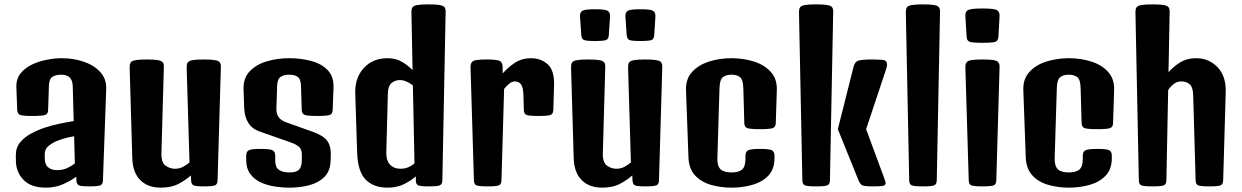

<svg xmlns="http://www.w3.org/2000/svg" viewBox="-20 -862 5744 888"><path d="M192.4 5.9Q124 5.9 89.4 -29.5Q54.7 -64.9 53.7 -115.7L53.2 -142.1Q52.7 -178.7 73.2 -203.6Q93.8 -228.5 125.2 -245.1Q156.7 -261.7 188.5 -272Q219.7 -282.2 254.2 -289.6Q288.6 -296.9 320.8 -302.2L316.4 -463.9Q314.9 -516.6 263.7 -516.6Q238.8 -516.6 222.9 -506.8Q207 -497.1 206.1 -464.4L202.6 -353.5Q202.1 -335.4 189.5 -330.6Q176.8 -325.7 128.9 -325.7Q84.5 -325.7 72.5 -330.6Q60.5 -335.4 59.6 -353.5L55.7 -457.5Q54.2 -496.6 75.2 -522.7Q96.2 -548.8 129.4 -564.2Q162.6 -579.6 199.2 -586.2Q235.8 -592.8 265.1 -592.8Q321.3 -592.8 368.7 -576.2Q416 -559.6 444.3 -528.1Q472.7 -496.6 471.2 -451.7L456.1 -27.8Q455.6 -9.8 444.3 -4.9Q433.1 0 392.1 0Q354.5 0 344.5 -4.9Q334.5 -9.8 333.5 -27.8L333 -44.9Q306.6 -25.4 271 -9.8Q235.4 5.9 192.4 5.9ZM187 -130.4Q187 -100.6 203.1 -87.9Q219.2 -75.2 242.2 -75.2Q270.5 -75.2 291 -84.7Q311.5 -94.2 326.2 -106.4L322.8 -231.9Q272 -222.7 240.7 -209Q216.8 -198.2 201.9 -184.6Q187 -170.9 187 -149.4Z M723.6 5.9Q663.6 5.9 628.7 -29.1Q593.8 -64 591.8 -130.9L579.6 -551.3Q579.6 -565.4 584.5 -573Q589.4 -580.6 606.4 -583.7Q623.5 -586.9 658.7 -586.9Q694.3 -586.9 711.2 -583.7Q728 -580.6 733.2 -573Q738.3 -565.4 737.8 -551.3L726.6 -152.8Q725.6 -110.4 745.8 -95.9Q766.1 -81.5 789.1 -81.5Q810.1 -81.5 826.9 -90.6Q843.8 -99.6 856.4 -110.8L843.3 -551.3Q843.3 -565.4 848.1 -573Q853 -580.6 870.1 -583.7Q887.2 -586.9 922.4 -586.9Q958 -586.9 974.9 -583.7Q991.7 -580.6 996.8 -573Q1002 -565.4 1001.5 -551.3L986.3 -27.8Q985.8 -9.8 974.6 -4.9Q963.4 0 922.4 0Q884.8 0 874.8 -4.9Q864.7 -9.8 863.8 -27.8L862.8 -50.8Q841.8 -31.2 807.6 -12.7Q773.4 5.9 723.6 5.9Z M1319.8 5.9Q1284.2 5.9 1248.8 0.2Q1213.4 -5.4 1183.8 -19.5Q1154.3 -33.7 1136.5 -58.6Q1118.7 -83.5 1118.7 -122.1V-142.1Q1118.7 -160.6 1130.6 -167Q1142.6 -173.3 1185.5 -173.3Q1229 -173.3 1241 -166.7Q1252.9 -160.2 1252.9 -141.6V-117.7Q1252.9 -87.9 1270.5 -76.2Q1288.1 -64.5 1319.3 -64.5Q1351.1 -64.5 1363.5 -77.9Q1376 -91.3 1376 -122.6V-146.5Q1376 -170.9 1363.3 -182.6Q1350.6 -194.3 1323.7 -203.6L1179.2 -254.4Q1145 -266.6 1127.9 -294.7Q1110.8 -322.8 1109.4 -362.8L1106.4 -448.2Q1104.5 -500.5 1134.8 -532.2Q1165 -564 1214.1 -578.4Q1263.2 -592.8 1317.4 -592.8Q1370.6 -592.8 1418.2 -580.3Q1465.8 -567.9 1495.1 -538.1Q1524.4 -508.3 1522.5 -456.1L1518.6 -353.5Q1518.1 -335.4 1505.6 -330.6Q1493.2 -325.7 1449.2 -325.7Q1401.9 -325.7 1388.9 -330.6Q1376 -335.4 1375.5 -353.5L1372.1 -464.4Q1371.1 -497.1 1356.4 -506.8Q1341.8 -516.6 1317.4 -516.6Q1293.5 -516.6 1278.1 -506.6Q1262.7 -496.6 1261.7 -464.8L1258.3 -358.9Q1256.8 -312 1304.7 -295.9L1427.7 -252Q1477.1 -234.4 1494.6 -209Q1512.2 -183.6 1509.8 -137.2L1508.8 -114.7Q1506.8 -69.8 1480.2 -43.5Q1453.6 -17.1 1411.1 -5.6Q1368.7 5.9 1319.8 5.9Z M1771.5 5.9Q1708.5 5.9 1671.6 -31Q1634.8 -67.9 1631.8 -156.2L1623 -431.2Q1621.1 -502 1662.6 -547.4Q1704.1 -592.8 1772 -592.8Q1813 -592.8 1842.3 -574.2Q1871.6 -555.7 1888.2 -537.6L1882.8 -806.2Q1882.8 -820.3 1887.7 -827.9Q1892.6 -835.4 1909.7 -838.6Q1926.8 -841.8 1961.9 -841.8Q1997.6 -841.8 2014.4 -838.6Q2031.2 -835.4 2036.4 -827.9Q2041.5 -820.3 2041 -806.2L2025.9 -27.8Q2025.4 -9.8 2014.2 -4.9Q2002.9 0 1961.9 0Q1924.3 0 1913.8 -4.9Q1903.3 -9.8 1903.3 -27.8V-46.4Q1882.8 -27.8 1849.9 -11Q1816.9 5.9 1771.5 5.9ZM1766.6 -156.2Q1765.6 -120.6 1783.4 -101.1Q1801.3 -81.5 1832.5 -81.5Q1853 -81.5 1869.6 -89.1Q1886.2 -96.7 1897 -106.4L1889.6 -466.8Q1877.9 -476.6 1861.8 -484.1Q1845.7 -491.7 1829.1 -491.7Q1807.6 -491.7 1791.3 -478.3Q1774.9 -464.8 1773.9 -431.2Z M2235.4 0Q2194.3 0 2183.3 -4.9Q2172.4 -9.8 2171.9 -27.8L2156.2 -551.3Q2155.8 -572.3 2168.2 -579.6Q2180.7 -586.9 2230.5 -586.9Q2280.3 -586.9 2292.5 -579.6Q2304.7 -572.3 2304.7 -551.3V-522.5Q2332 -552.7 2363.3 -572.8Q2394.5 -592.8 2435.1 -592.8Q2482.4 -592.8 2513.7 -564Q2544.9 -535.2 2542.5 -465.8L2539.1 -353.5Q2538.6 -335.4 2526.6 -330.6Q2514.6 -325.7 2470.2 -325.7Q2425.8 -325.7 2414.6 -330.6Q2403.3 -335.4 2402.8 -353.5L2400.9 -420.4Q2399.9 -459 2389.4 -472.2Q2378.9 -485.4 2361.8 -485.4Q2347.7 -485.4 2334.7 -474.6Q2321.8 -463.9 2311.5 -450.7L2299.3 -27.8Q2298.8 -9.8 2287.6 -4.9Q2276.4 0 2235.4 0Z M2765.1 5.9Q2705.1 5.9 2670.2 -29.1Q2635.3 -64 2633.3 -130.9L2621.1 -551.3Q2621.1 -565.4 2626 -573Q2630.9 -580.6 2647.9 -583.7Q2665 -586.9 2700.2 -586.9Q2735.8 -586.9 2752.7 -583.7Q2769.5 -580.6 2774.7 -573Q2779.8 -565.4 2779.3 -551.3L2768.1 -152.8Q2767.1 -110.4 2787.4 -95.9Q2807.6 -81.5 2830.6 -81.5Q2851.6 -81.5 2868.4 -90.6Q2885.3 -99.6 2897.9 -110.8L2884.8 -551.3Q2884.8 -565.4 2889.6 -573Q2894.5 -580.6 2911.6 -583.7Q2928.7 -586.9 2963.9 -586.9Q2999.5 -586.9 3016.4 -583.7Q3033.2 -580.6 3038.3 -573Q3043.5 -565.4 3043 -551.3L3027.8 -27.8Q3027.3 -9.8 3016.1 -4.9Q3004.9 0 2963.9 0Q2926.3 0 2916.3 -4.9Q2906.2 -9.8 2905.3 -27.8L2904.3 -50.8Q2883.3 -31.2 2849.1 -12.7Q2814.9 5.9 2765.1 5.9ZM2941.9 -672.4Q2900.9 -672.4 2890.4 -677.2Q2879.9 -682.1 2878.4 -700.2L2872.6 -783.7Q2871.1 -804.7 2883.3 -812Q2895.5 -819.3 2941.9 -819.3Q2988.3 -819.3 3000.5 -812Q3012.7 -804.7 3011.2 -783.7L3005.9 -700.2Q3004.9 -682.1 2993.9 -677.2Q2982.9 -672.4 2941.9 -672.4ZM2731.9 -672.4Q2690.9 -672.4 2680.4 -677.2Q2669.9 -682.1 2668.5 -700.2L2662.6 -783.7Q2661.1 -804.7 2673.3 -812Q2685.5 -819.3 2731.9 -819.3Q2778.3 -819.3 2790.5 -812Q2802.7 -804.7 2801.3 -783.7L2795.9 -700.2Q2794.9 -682.1 2783.9 -677.2Q2772.9 -672.4 2731.9 -672.4Z M3363.3 5.9Q3313 5.9 3268.1 -7.1Q3223.1 -20 3194.6 -50.8Q3166 -81.5 3164.1 -134.8L3152.8 -444.3Q3150.9 -496.6 3180.9 -529.3Q3210.9 -562 3259.8 -577.4Q3308.6 -592.8 3362.8 -592.8Q3418.5 -592.8 3467 -577.4Q3515.6 -562 3545.2 -529.3Q3574.7 -496.6 3572.8 -444.3L3567.9 -292.5Q3567.4 -274.4 3554 -269.5Q3540.5 -264.6 3495.1 -264.6Q3449.2 -264.6 3436 -269.5Q3422.9 -274.4 3422.4 -292.5L3418 -452.6Q3417 -494.1 3402.1 -505.4Q3387.2 -516.6 3362.8 -516.6Q3338.9 -516.6 3323.7 -505.4Q3308.6 -494.1 3307.6 -452.6L3297.9 -130.9Q3296.9 -93.8 3312.7 -79.1Q3328.6 -64.5 3362.8 -64.5Q3397 -64.5 3412.4 -78.1Q3427.7 -91.8 3427.7 -126.5V-141.6Q3427.7 -160.2 3439.7 -166.7Q3451.7 -173.3 3495.1 -173.3Q3538.6 -173.3 3550.3 -167Q3562 -160.6 3562 -142.1V-130.4Q3562 -79.1 3533.2 -49.3Q3504.4 -19.5 3459 -6.8Q3413.6 5.9 3363.3 5.9Z M3754.4 0Q3713.4 0 3702.4 -4.9Q3691.4 -9.8 3690.9 -27.8L3675.3 -806.2Q3675.3 -820.3 3680.2 -827.9Q3685.1 -835.4 3702.1 -838.6Q3719.2 -841.8 3754.4 -841.8Q3790 -841.8 3806.9 -838.6Q3823.7 -835.4 3828.9 -827.9Q3834 -820.3 3833.5 -806.2L3818.4 -27.8Q3817.9 -9.8 3806.6 -4.9Q3795.4 0 3754.4 0ZM4017.1 0Q3979 0 3968.5 -4.9Q3958 -9.8 3950.7 -27.8L3855 -264.6L3928.2 -555.2Q3933.6 -575.2 3948.7 -581.1Q3963.9 -586.9 4014.2 -586.9Q4059.6 -586.9 4071 -583Q4082.5 -579.1 4082.5 -563Q4082.5 -557.6 4080.6 -550.5Q4078.6 -543.5 4075.7 -534.2L3985.8 -264.6L4067.9 -42.5Q4076.2 -20 4076.2 -15.6Q4076.2 -5.9 4065.7 -2.9Q4055.2 0 4017.1 0Z M4248.5 0Q4207.5 0 4196.5 -4.9Q4185.5 -9.8 4185.1 -27.8L4169.4 -806.2Q4169.4 -820.3 4174.3 -827.9Q4179.2 -835.4 4196.3 -838.6Q4213.4 -841.8 4248.5 -841.8Q4284.2 -841.8 4301 -838.6Q4317.9 -835.4 4323 -827.9Q4328.1 -820.3 4327.6 -806.2L4312.5 -27.8Q4312 -9.8 4300.8 -4.9Q4289.6 0 4248.5 0Z M4523.9 0Q4482.9 0 4471.9 -4.9Q4460.9 -9.8 4460.4 -27.8L4444.8 -551.3Q4444.3 -572.3 4457.5 -579.6Q4470.7 -586.9 4523.9 -586.9Q4577.1 -586.9 4590.6 -579.6Q4604 -572.3 4603 -551.3L4587.9 -27.8Q4587.4 -9.8 4576.2 -4.9Q4564.9 0 4523.9 0ZM4523.9 -664.1Q4476.6 -664.1 4464.1 -668.9Q4451.7 -673.8 4450.7 -691.9L4444.8 -787.1Q4443.4 -808.1 4457 -815.4Q4470.7 -822.8 4523.9 -822.8Q4577.1 -822.8 4590.6 -815.4Q4604 -808.1 4603 -787.1L4597.7 -691.9Q4596.7 -673.8 4584.2 -668.9Q4571.8 -664.1 4523.9 -664.1Z M4923.3 5.9Q4873 5.9 4828.1 -7.1Q4783.2 -20 4754.6 -50.8Q4726.1 -81.5 4724.1 -134.8L4712.9 -444.3Q4710.9 -496.6 4741 -529.3Q4771 -562 4819.8 -577.4Q4868.7 -592.8 4922.9 -592.8Q4978.5 -592.8 5027.1 -577.4Q5075.7 -562 5105.2 -529.3Q5134.8 -496.6 5132.8 -444.3L5127.9 -292.5Q5127.4 -274.4 5114 -269.5Q5100.6 -264.6 5055.2 -264.6Q5009.3 -264.6 4996.1 -269.5Q4982.9 -274.4 4982.4 -292.5L4978 -452.6Q4977.1 -494.1 4962.2 -505.4Q4947.3 -516.6 4922.9 -516.6Q4898.9 -516.6 4883.8 -505.4Q4868.7 -494.1 4867.7 -452.6L4857.9 -130.9Q4856.9 -93.8 4872.8 -79.1Q4888.7 -64.5 4922.9 -64.5Q4957 -64.5 4972.4 -78.1Q4987.8 -91.8 4987.8 -126.5V-141.6Q4987.8 -160.2 4999.8 -166.7Q5011.7 -173.3 5055.2 -173.3Q5098.6 -173.3 5110.4 -167Q5122.1 -160.6 5122.1 -142.1V-130.4Q5122.1 -79.1 5093.3 -49.3Q5064.5 -19.5 5019 -6.8Q4973.6 5.9 4923.3 5.9Z M5310.5 0Q5269.5 0 5258.5 -4.9Q5247.6 -9.8 5247.1 -27.8L5231.4 -806.2Q5231.4 -820.3 5236.3 -827.9Q5241.2 -835.4 5258.3 -838.6Q5275.4 -841.8 5310.5 -841.8Q5346.2 -841.8 5363 -838.6Q5379.9 -835.4 5385 -827.9Q5390.1 -820.3 5389.6 -806.2L5384.3 -528.3Q5410.2 -556.6 5440.4 -574.7Q5470.7 -592.8 5512.2 -592.8Q5571.8 -592.8 5611.6 -550.8Q5651.4 -508.8 5648.9 -434.6L5637.2 -27.8Q5636.7 -9.8 5625.5 -4.9Q5614.3 0 5573.2 0Q5532.2 0 5521.2 -4.9Q5510.3 -9.8 5509.8 -27.8L5498.5 -420.4Q5497.6 -459 5482.2 -472.2Q5466.8 -485.4 5442.9 -485.4Q5423.3 -485.4 5408.2 -473.4Q5393.1 -461.4 5382.8 -445.8L5374.5 -27.8Q5374 -9.8 5362.8 -4.9Q5351.6 0 5310.5 0Z"/></svg>

Font: Denk One
Style: Regular
Weight: 400
Designer: Irina Smirnova, Eben Sorkin
Foundry: Sorkin Type Co.f
Version: Version 1.004; ttfautohint (v1.8.4.7-5d5b);gftools[0.9.23]